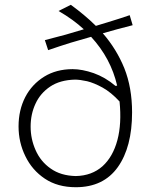

<svg xmlns="http://www.w3.org/2000/svg" viewBox="-20 -773 630 803"><path d="M181.4 -563.3C216.2 -575.2 247.6 -585.7 275.7 -594.3C303.8 -602.4 331.9 -611 361 -619C416.2 -559 452.4 -491 470 -414.8L462.9 -413.8C434.3 -438.1 403.8 -455.7 371.9 -467.1C340 -478.1 310.5 -483.8 283.8 -483.8C238.6 -483.8 198.6 -473.3 164.8 -452.4C131 -431.4 104.3 -402.9 85.7 -367.1C67.1 -331 57.6 -290 57.6 -244.3C57.6 -200 67.1 -158.1 86.2 -119.5C104.8 -81 131.9 -49.5 167.6 -25.7C203.3 -1.9 246.2 10 297.1 10C374.3 10 432.9 -18.1 472.9 -74.3C512.4 -130 532.4 -206.2 532.4 -302.9C532.4 -372.4 521.4 -433.8 500 -487.6C478.1 -541.4 448.1 -590 410 -633.8C428.6 -639 448.1 -644.8 469.5 -650.5C490.5 -655.7 512.4 -661.4 534.8 -667.6L522.4 -709.5C496.2 -700.5 471.4 -692.4 447.6 -685.2C423.8 -678.1 401.4 -671 381 -664.8C364.8 -681 347.6 -696.2 330 -711C312.4 -725.7 294.3 -739.5 276.2 -752.9L224.8 -727.1C266.7 -702.9 301.9 -677.1 330.5 -650.5C307.1 -643.3 281.9 -635.7 254.8 -628.1C227.1 -620.5 198.1 -612.9 167.6 -605.2ZM480 -348.6C486.2 -287.1 483.3 -233.3 471 -187.1C458.6 -140.5 437.6 -103.8 408.6 -77.6C379 -51.4 341.9 -37.6 297.1 -36.7C254.8 -37.6 220 -48.1 191.9 -68.1C163.8 -87.6 142.9 -113.3 129 -144.8C115.2 -175.7 108.1 -208.6 108.1 -243.3C108.1 -278.1 114.8 -310 128.6 -339.5C141.9 -368.6 162.4 -392.4 190 -411C217.6 -429.5 252.4 -439 293.8 -440C307.6 -440 324.3 -437.6 344.3 -433.3C363.8 -428.6 385.7 -419.5 409 -406.7C432.4 -393.8 456.2 -374.3 480 -348.6Z"/></svg>

Font: Pinar Light
Style: Regular
Weight: 300
Designer: Amin Abedi
Version: Version 2.00;September 9, 2021;FontCreator 13.0.0.2683 64-bi